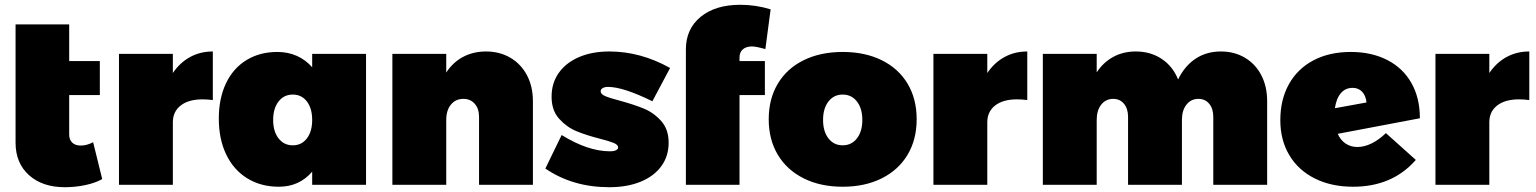

<svg xmlns="http://www.w3.org/2000/svg" viewBox="-20 -772 6418 802"><path d="M407 -24Q379 -8 337 1Q295 10 251 10Q157 10 101 -40.5Q45 -91 45 -176V-670H269V-517H397V-375H269V-210Q269 -188 282 -176Q295 -164 317 -164Q343 -164 369 -178Z M869 -557V-354Q847 -357 826 -357Q768 -357 735 -331.5Q702 -306 702 -261V0H477V-547H702V-467Q731 -510 773.5 -533.5Q816 -557 869 -557Z M1509 -547V0H1284V-55Q1230 8 1145 8Q1070 8 1013 -27Q956 -62 925 -126.5Q894 -191 894 -277Q894 -361 924 -424Q954 -487 1009.5 -521Q1065 -555 1139 -555Q1183 -555 1220 -538.5Q1257 -522 1284 -491V-547ZM1284 -271Q1284 -319 1262 -348Q1240 -377 1203 -377Q1166 -377 1143.5 -348Q1121 -319 1121 -271Q1121 -223 1143.5 -194Q1166 -165 1203 -165Q1240 -165 1262 -194Q1284 -223 1284 -271Z M2206 -349V0H1981V-284Q1981 -318 1963 -338.5Q1945 -359 1916 -359Q1883 -359 1863.5 -335Q1844 -311 1844 -271V0H1619V-547H1844V-469Q1872 -512 1914.5 -534.5Q1957 -557 2010 -557Q2067 -557 2111.5 -531Q2156 -505 2181 -458Q2206 -411 2206 -349Z M2520 -409Q2506 -409 2497.5 -404Q2489 -399 2489 -391Q2489 -379 2507 -371Q2525 -363 2567 -352Q2626 -336 2668 -319Q2710 -302 2741.5 -267Q2773 -232 2773 -176Q2773 -120 2742.5 -78Q2712 -36 2656 -13Q2600 10 2525 10Q2372 10 2258 -68L2326 -208Q2436 -140 2528 -140Q2544 -140 2553 -144.5Q2562 -149 2562 -156Q2562 -167 2544.5 -174.5Q2527 -182 2488 -192Q2429 -207 2388 -224Q2347 -241 2315.5 -276Q2284 -311 2284 -368Q2284 -425 2314 -467.5Q2344 -510 2398.5 -533.5Q2453 -557 2525 -557Q2656 -557 2779 -488L2705 -349Q2583 -409 2520 -409Z M3069 -532V-517H3175V-375H3069V0H2845V-566Q2845 -651 2906.5 -701.5Q2968 -752 3072 -752Q3137 -752 3199 -733L3177 -567Q3138 -578 3121 -578Q3097 -578 3083 -566Q3069 -554 3069 -532Z M3809 -274Q3809 -189 3771 -125.5Q3733 -62 3663 -27Q3593 8 3500 8Q3407 8 3337 -27Q3267 -62 3229 -125.5Q3191 -189 3191 -274Q3191 -359 3229 -422.5Q3267 -486 3337 -520.5Q3407 -555 3500 -555Q3593 -555 3663 -520.5Q3733 -486 3771 -422.5Q3809 -359 3809 -274ZM3418 -271Q3418 -223 3440.5 -194Q3463 -165 3500 -165Q3537 -165 3559.5 -194Q3582 -223 3582 -271Q3582 -319 3559.5 -348Q3537 -377 3500 -377Q3463 -377 3440.5 -348Q3418 -319 3418 -271Z M4271 -557V-354Q4249 -357 4228 -357Q4170 -357 4137 -331.5Q4104 -306 4104 -261V0H3879V-547H4104V-467Q4133 -510 4175.5 -533.5Q4218 -557 4271 -557Z M5273 -349V0H5048V-284Q5048 -318 5031 -338.5Q5014 -359 4986 -359Q4955 -359 4936 -335Q4917 -311 4917 -271V0H4692V-284Q4692 -318 4675 -338.5Q4658 -359 4630 -359Q4599 -359 4580 -335Q4561 -311 4561 -271V0H4336V-547H4561V-470Q4589 -512 4630.5 -534.5Q4672 -557 4724 -557Q4786 -557 4832.5 -526Q4879 -495 4901 -440Q4928 -496 4973.5 -526.5Q5019 -557 5080 -557Q5136 -557 5180 -531Q5224 -505 5248.5 -458Q5273 -411 5273 -349Z M5769 -216 5894 -104Q5796 8 5632 8Q5541 8 5472 -26.5Q5403 -61 5365.5 -124Q5328 -187 5328 -270Q5328 -356 5364 -420.5Q5400 -485 5466.5 -520Q5533 -555 5622 -555Q5709 -555 5774.5 -521.5Q5840 -488 5875.5 -425.5Q5911 -363 5911 -278L5568 -213Q5579 -187 5600.5 -172.5Q5622 -158 5650 -158Q5679 -158 5709.5 -173Q5740 -188 5769 -216ZM5556 -320 5688 -344Q5685 -373 5669.5 -389Q5654 -405 5630 -405Q5600 -405 5581 -383Q5562 -361 5556 -320Z M6368 -557V-354Q6346 -357 6325 -357Q6267 -357 6234 -331.5Q6201 -306 6201 -261V0H5976V-547H6201V-467Q6230 -510 6272.5 -533.5Q6315 -557 6368 -557Z"/></svg>

Font: TypoPRO Montserrat Alternates
Style: Regular
Weight: 900
Designer: Julieta Ulanovsky
Foundry: Julieta Ulanovsky
Version: Version 6.001